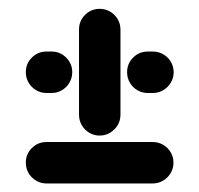

<svg xmlns="http://www.w3.org/2000/svg" viewBox="-20 -461 458 441"><path d="M39.3 -87.4Q39.3 -107 53.1 -120.9Q67 -134.8 86.7 -134.8H330.7Q343.7 -134.8 354.6 -128.5Q365.6 -122.2 372 -111.3Q378.5 -100.4 378.5 -87.4Q378.5 -74.4 372 -63.5Q365.6 -52.6 354.6 -46.1Q343.7 -39.6 330.7 -39.6H86.7Q73.7 -39.6 62.8 -46.1Q51.9 -52.6 45.6 -63.5Q39.3 -74.4 39.3 -87.4ZM39.3 -295.2Q39.3 -314.8 53.1 -328.7Q67 -342.6 86.7 -342.6H98.5Q118.1 -342.6 132 -328.7Q145.9 -314.8 145.9 -295.2Q145.9 -282.2 139.6 -271.3Q133.3 -260.4 122.4 -253.9Q111.5 -247.4 98.5 -247.4H86.7Q73.7 -247.4 62.8 -253.9Q51.9 -260.4 45.6 -271.3Q39.3 -282.2 39.3 -295.2ZM208.9 -149.6Q195.9 -149.6 185 -156.1Q174.1 -162.6 167.8 -173.5Q161.5 -184.4 161.5 -197.4V-393.3Q161.5 -413 175.4 -426.9Q189.3 -440.7 208.9 -440.7Q221.9 -440.7 232.8 -434.4Q243.7 -428.1 250.2 -417.2Q256.7 -406.3 256.7 -393.3V-197.4Q256.7 -184.4 250.2 -173.5Q243.7 -162.6 232.8 -156.1Q221.9 -149.6 208.9 -149.6ZM271.9 -295.2Q271.9 -314.8 285.7 -328.7Q299.6 -342.6 319.3 -342.6H331.1Q344.1 -342.6 355 -336.3Q365.9 -330 372.4 -319.1Q378.9 -308.1 378.9 -295.2Q378.9 -282.2 372.4 -271.3Q365.9 -260.4 355 -253.9Q344.1 -247.4 331.1 -247.4H319.3Q306.3 -247.4 295.4 -253.9Q284.4 -260.4 278.1 -271.3Q271.9 -282.2 271.9 -295.2Z"/></svg>

Font: 26F Galaxy Hebrew Extra Bold
Style: Regular
Weight: 800
Designer: C₂₉H₂₅N₃O₅
Version: Version 1.000